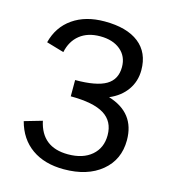

<svg xmlns="http://www.w3.org/2000/svg" viewBox="-104 -767 783 866"><g transform="rotate(15 287.0 -334.0)"><path d="M514 -188Q514 -97 448 -42.5Q382 12 272 12Q182 12 122.5 -30Q63 -72 42 -151L125 -175Q150 -58 273 -58Q343 -58 383.5 -93Q424 -128 424 -187Q424 -252 374 -283Q324 -314 218 -314V-390Q317 -390 362 -416.5Q407 -443 407 -501Q407 -551 371.5 -580.5Q336 -610 277 -610Q219 -610 182 -580.5Q145 -551 134 -498L52 -522Q71 -597 130.5 -638.5Q190 -680 279 -680Q383 -680 439 -636Q495 -592 495 -510Q495 -458 466.5 -417.5Q438 -377 386 -355Q514 -316 514 -188Z"/></g></svg>

Font: Atkinson Hyperlegible Pro
Style: Regular
Weight: 400
Designer: Elliott Scott, Megan Eiswerth, Linus Boman, Theodore Petrosky, Jacob Perez
Foundry: Braille Institute
Version: Version 1.5.1